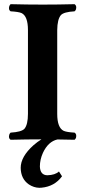

<svg xmlns="http://www.w3.org/2000/svg" viewBox="-20 -667 407 919"><path d="M276.9 176.8Q241.2 225.6 178.7 231.4Q172.9 231.9 168 231.9Q142.1 231.4 118.2 215.8Q79.6 189 79.1 136.2Q79.1 83 140.1 28.3Q159.2 11.7 178.2 0Q107.9 0 30.8 2Q19.5 -4.9 24.4 -22.5Q26.9 -29.3 30.8 -32.2Q82 -35.2 96.7 -50.3Q113.8 -70.3 113.8 -122.1V-522.9Q113.8 -589.8 83 -604.5Q67.9 -610.8 30.8 -612.8Q19.5 -619.6 24.4 -637.2Q26.9 -644 30.8 -647Q110.4 -645 185.1 -645Q256.8 -645 336.9 -647Q348.1 -640.1 343.8 -622.6Q341.3 -615.7 336.9 -612.8Q285.6 -609.9 271.5 -594.7Q254.4 -574.7 253.9 -522.9V-122.1Q253.9 -55.2 285.2 -40.5Q300.3 -34.2 336.9 -32.2Q348.1 -25.4 343.8 -7.8Q341.3 -1 336.9 2Q295.9 1 254.9 0.5Q210.9 10.3 185.5 64.5Q170.9 96.7 170.9 129.9Q172.4 170.9 206.1 171.9Q244.1 170.9 262.2 153.8Z"/></svg>

Font: Linux Libertine O
Style: Bold
Weight: 700
Designer: Philipp H. Poll
Foundry: Philipp H. Poll
Version: Version 5.0.0